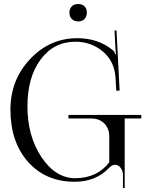

<svg xmlns="http://www.w3.org/2000/svg" viewBox="-20 -901 739 960"><path d="M371.1 -880.9Q390.6 -880.9 402.3 -869.6Q414.1 -858.4 414.1 -837.9Q414.1 -818.4 402.8 -806.2Q391.6 -793.9 371.1 -793.9Q351.6 -793.9 339.4 -805.7Q327.1 -817.4 327.1 -837.9Q327.1 -857.4 338.9 -869.1Q350.6 -880.9 371.1 -880.9ZM603.5 39.1H594.7V-29.3Q593.8 -47.9 582.5 -62.5Q571.3 -77.1 555.7 -77.1Q541 -77.1 527.3 -63.5Q460.9 7.8 353.5 7.8Q209 7.8 120.6 -91.3Q32.2 -190.4 32.2 -353.5Q32.2 -501 130.4 -605.5Q228.5 -710 367.2 -710Q472.7 -710 545.9 -648.4Q552.7 -642.6 556.6 -629.9L560.5 -630.9Q557.6 -642.6 557.6 -653.3L552.7 -748L562.5 -749L578.1 -448.2L561.5 -447.3L557.6 -511.7Q552.7 -594.7 494.1 -643.6Q435.5 -692.4 357.4 -692.4Q249 -692.4 183.1 -603.5Q117.2 -514.6 117.2 -369.1Q117.2 -220.7 187.5 -115.2Q257.8 -9.8 357.4 -9.8Q467.8 -11.7 526.4 -89.8V-217.8Q526.4 -258.8 501.5 -283.7Q476.6 -308.6 435.5 -308.6H322.3V-326.2H686.5V-308.6H603.5V-228.5Z"/></svg>

Font: FoglihtenNo07
Style: Regular
Weight: 500
Designer: gluk (gluksza@wp.pl)
Foundry: gluk (gluksza@wp.pl)
Version: Version 0.871